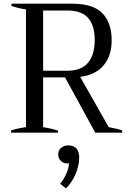

<svg xmlns="http://www.w3.org/2000/svg" viewBox="-20 -720 708 1042"><path d="M643 -12C628 -18 604 -24 570 -30C570 -30 415 -303 415 -303C471 -310 514 -331 543 -366C572 -401 586 -446 586 -502C586 -565 569 -613 536 -648C502 -683 447 -700 371 -700C371 -700 42 -700 42 -700C42 -700 42 -688 42 -688C67 -679 93 -673 121 -669C121 -669 121 -30 121 -30C110 -29 96 -26 81 -23C66 -20 52 -16 40 -12C40 -12 40 0 40 0C40 0 295 0 295 0C295 0 295 -11 295 -11C267 -20 240 -26 214 -30C214 -30 214 -300 214 -300C214 -300 333 -300 333 -300C333 -300 497 0 497 0C497 0 643 0 643 0C643 0 643 -12 643 -12ZM214 -336C214 -336 214 -663 214 -663C214 -663 345 -663 345 -663C396 -663 434 -650 458 -623C482 -596 494 -556 494 -503C494 -450 482 -409 458 -380C434 -351 396 -336 345 -336C345 -336 214 -336 214 -336ZM396 87C386 75 371 69 350 69C335 69 323 73 312 82C301 91 296 103 296 118C296 133 301 144 310 153C319 162 331 167 345 167C350 167 353 167 355 166C353 186 348 206 339 225C330 245 319 262 306 277C306 277 338 302 338 302C359 283 376 257 390 225C403 193 410 163 410 135C410 115 405 99 396 87Z"/></svg>

Font: BUSH 25 TRIRONG
Style: Regular
Weight: 400
Designer: Katatrad Team
Foundry: CadsonDemak